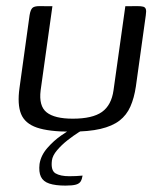

<svg xmlns="http://www.w3.org/2000/svg" viewBox="-20 -419 517 618"><path d="M148.7 -399 110.8 -128.2Q104.5 -77.7 130.1 -57.4Q155.7 -37 214.1 -37Q277.6 -37 308.2 -58.7Q338.7 -80.5 345.4 -128.5L383.4 -399Q384.4 -399 389.9 -399Q395.4 -399 401.9 -399.1Q408.5 -399.3 414.4 -399.3Q420.3 -399.3 422 -399.3Q434.5 -399.3 440.9 -397.5Q447.3 -395.7 449.3 -389.8Q451.4 -383.8 449.3 -369.9L417.4 -141Q411.9 -103.6 399.7 -76.1Q387.6 -48.5 364.5 -30.7Q341.4 -13 303.4 -4.1Q265.4 4.8 207.4 4.8Q137.4 4.8 98.8 -8.3Q60.3 -21.5 47.8 -52.2Q35.3 -83 42.8 -136.2L75.2 -369.9Q78 -387.1 84 -393.2Q89.9 -399.3 106.7 -399.3Q117.7 -399.3 127.7 -399.1Q137.7 -399 148.7 -399ZM190.9 178.4Q158.3 178.4 138.6 171.8Q119 165.3 111.7 149.9Q104.3 134.5 107.3 108.7Q111.6 81.2 132.3 57.4Q153 33.7 177.1 17Q201.3 0.2 215.5 -7H258.8Q250.5 -4 233.3 6.8Q216.1 17.7 197.1 32.6Q178.1 47.6 163.6 64.7Q149.1 81.8 147.1 97.5Q143.1 129.7 158.7 139Q174.4 148.2 203 148.2Q216.2 148.2 224.8 147.7Q233.4 147.2 238.6 146.7Q243.8 146.2 245.8 146.2Q244.1 157.3 239.8 164.7Q235.5 172 224.5 175.2Q213.5 178.4 190.9 178.4Z"/></svg>

Font: Genos Thin
Style: Italic
Weight: 100
Italic angle: -8°
Designer: Robert E. Leuschke
Foundry: Robert E. Leuschke
Version: Version 1.010